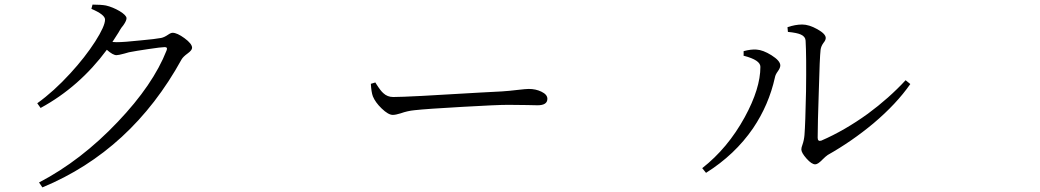

<svg xmlns="http://www.w3.org/2000/svg" viewBox="-20 -773 4540 838"><path d="M165 44.9 150.4 23.4Q334 -72.3 494.1 -241.2Q648.4 -403.3 707 -552.7Q712.9 -567.4 699.2 -567.4Q684.6 -567.4 626 -558.6Q573.2 -550.8 543 -544.9Q536.1 -543 522.5 -539.1Q497.1 -532.2 488.3 -532.2Q472.7 -532.2 446.3 -555.7Q326.2 -393.6 157.2 -301.8L142.6 -322.3Q214.8 -374 287.1 -453.1Q351.6 -523.4 395.5 -591.8Q438.5 -659.2 438.5 -687.5Q438.5 -709 378.9 -734.4L383.8 -752.9Q420.9 -752.9 442.4 -749Q471.7 -742.2 502 -724.6Q532.2 -706.1 532.2 -693.4Q532.2 -682.6 518.6 -663.1Q508.8 -651.4 503.9 -642.6Q502 -638.7 497.1 -630.9Q479.5 -602.5 470.7 -589.8Q477.5 -588.9 489.3 -588.9Q521.5 -588.9 593.8 -596.7Q658.2 -602.5 683.6 -607.4Q697.3 -610.4 712.9 -621.1Q725.6 -629.9 733.4 -629.9Q752.9 -629.9 785.2 -606.4Q818.4 -582 818.4 -564.5Q818.4 -553.7 798.8 -539.6Q779.3 -525.4 772.5 -513.7Q553.7 -116.2 165 44.9Z M1694.3 -271.5Q1674.8 -271.5 1645.5 -299.8Q1618.2 -326.2 1607.4 -352.5Q1600.6 -371.1 1598.6 -407.2L1618.2 -413.1Q1620.1 -410.2 1623 -405.3Q1641.6 -376 1653.3 -366.2Q1670.9 -349.6 1696.3 -349.6Q1759.8 -349.6 2077.1 -369.1Q2157.2 -373 2169.9 -374Q2202.1 -376 2242.2 -380.9Q2275.4 -384.8 2288.1 -384.8Q2318.4 -384.8 2342.8 -373Q2369.1 -360.4 2369.1 -341.8Q2369.1 -313.5 2326.2 -313.5Q2311.5 -313.5 2280.3 -314.5Q2232.4 -315.4 2198.2 -315.4Q2149.4 -315.4 1998 -306.6Q1841.8 -297.9 1789.1 -292Q1758.8 -289.1 1728.5 -278.3Q1707 -271.5 1694.3 -271.5Z M3061.5 -18.6 3044.9 -39.1Q3156.2 -126 3230.5 -261.7Q3298.8 -386.7 3298.8 -481.4Q3298.8 -510.7 3227.5 -529.3H3225.6V-549.8Q3258.8 -558.6 3282.2 -556.6Q3310.5 -554.7 3346.7 -532.2Q3385.7 -507.8 3385.7 -487.3Q3385.7 -476.6 3375 -461.9Q3364.3 -447.3 3362.3 -435.5Q3335.9 -315.4 3266.6 -212.9Q3187.5 -97.7 3061.5 -18.6ZM3538.1 -55.7Q3522.5 -55.7 3500 -81.1Q3477.5 -106.4 3477.5 -121.1Q3477.5 -128.9 3482.4 -141.6Q3489.3 -161.1 3491.2 -183.6Q3495.1 -231.4 3498 -375Q3500 -530.3 3496.1 -595.7Q3495.1 -613.3 3475.6 -622.1Q3459 -629.9 3418.9 -633.8L3417 -654.3Q3451.2 -666 3481.4 -666Q3510.7 -666 3547.4 -645.5Q3584 -625 3584 -607.4Q3584 -597.7 3574.2 -585.9Q3563.5 -571.3 3561.5 -555.7Q3557.6 -523.4 3553.7 -374Q3548.8 -231.4 3548.8 -171.9Q3548.8 -154.3 3564.5 -159.2Q3666 -203.1 3767.6 -276.4Q3860.4 -344.7 3932.6 -422.9L3953.1 -406.2Q3892.6 -319.3 3792 -234.4Q3698.2 -156.2 3592.8 -96.7Q3584 -90.8 3569.3 -76.2Q3549.8 -55.7 3538.1 -55.7Z"/></svg>

Font: Bpmf GenYo Min R
Style: R
Weight: 400
Foundry: But Ko
Version: Version 1.320